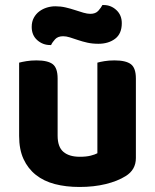

<svg xmlns="http://www.w3.org/2000/svg" viewBox="-20 -728 616 763"><path d="M520 -100Q520 -53 479 -28Q447 -8 400 3.5Q353 15 296 15Q242 15 198 3.5Q154 -8 122.5 -33Q91 -58 73.5 -96Q56 -134 56 -188V-479Q67 -482 85 -485Q103 -488 125 -488Q170 -488 189.5 -473Q209 -458 209 -416V-189Q209 -144 232 -124.5Q255 -105 297 -105Q323 -105 340.5 -109.5Q358 -114 367 -119V-479Q377 -482 395 -485Q413 -488 435 -488Q480 -488 500 -473Q520 -458 520 -416ZM200 -703Q221 -703 240.5 -698.5Q260 -694 278 -688Q296 -682 311.5 -677.5Q327 -673 339 -673Q360 -673 371 -685.5Q382 -698 387 -708H392Q421 -708 442.5 -688Q464 -668 464 -636Q464 -594 437.5 -574Q411 -554 371 -554Q347 -554 327 -558.5Q307 -563 289.5 -569Q272 -575 257.5 -579.5Q243 -584 231 -584Q210 -584 199 -572Q188 -560 183 -549H179Q150 -549 128 -568.5Q106 -588 106 -621Q106 -642 114.5 -657.5Q123 -673 136.5 -683Q150 -693 166.5 -698Q183 -703 200 -703Z"/></svg>

Font: Baloo Thambi 2
Style: Bold
Weight: 700
Designer: Aadarsh Rajan and Ek Type
Foundry: Ek Type
Version: Version 1.640;hotconv 1.0.111;makeotfexe 2.5.65597; ttfautoh